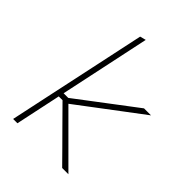

<svg xmlns="http://www.w3.org/2000/svg" viewBox="-213 -843 948 948"><g transform="rotate(45 260.5 -369.5)"><path d="M52 0Q64 -56.5 75.2 -108.8Q86.5 -161 99 -220.5L157.5 -494Q171 -558 183.8 -617.5Q196.5 -677 208 -731L239 -739Q226 -677 213.2 -617.5Q200.5 -558 187 -494L138.5 -266H171L276.5 -346Q325.5 -383 374.5 -420.2Q423.5 -457.5 472 -494H521Q464.5 -451.5 407.8 -408.8Q351 -366 294 -323L192 -246L438 0H394.5Q358 -37 322 -73.5Q286 -110 249 -147L159 -238H132.5L129 -221Q116 -160 105 -108.2Q94 -56.5 82 0Z"/></g></svg>

Font: Commissioner Thin
Style: Italic
Weight: 100
Italic angle: -12°
Designer: Kostas Bartsokas
Foundry: Kostas Bartsokas
Version: Version 1.000; ttfautohint (v1.8.3)